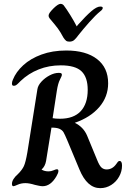

<svg xmlns="http://www.w3.org/2000/svg" viewBox="-20 -966 653 996"><path d="M392 -87 329 -238Q316 -269 309.5 -280Q303 -291 289 -297.5Q275 -304 247 -304L219 -131Q214 -103 196 -87V-86Q211 -77 232 -77Q245 -77 257.5 -82.5Q270 -88 275 -88Q283 -88 283 -79Q283 -69 273 -52Q243 0 201 0Q192 0 179 -3Q166 -6 161 -7Q132 -16 112 -16Q90 -16 72 -8Q54 0 50 0Q42 0 42 -12Q42 -36 74 -64Q95 -85 104 -104.5Q113 -124 122 -176L174 -503Q177 -523 195 -542.5Q213 -562 237.5 -575Q262 -588 285 -588Q295 -588 298 -585.5Q301 -583 301 -578Q301 -572 291 -553Q281 -534 275 -496L253 -353Q268 -350 291 -350Q362 -350 398.5 -389Q435 -428 435 -500Q435 -565 403 -596Q371 -627 295 -627Q234 -627 181 -606Q128 -585 87 -546Q83 -542 75 -534Q67 -526 62 -523.5Q57 -521 52 -521Q46 -521 44 -524Q42 -527 42 -533Q42 -542 47 -553Q63 -593 100.5 -627.5Q138 -662 195 -683Q252 -704 324 -704Q426 -704 483.5 -659.5Q541 -615 541 -534Q541 -464 495 -410.5Q449 -357 368 -329Q413 -307 432 -262L484 -136Q496 -106 507 -96.5Q518 -87 533 -87Q563 -87 583 -115Q587 -121 591 -126Q595 -131 600 -131Q613 -131 613 -107Q613 -77 598 -50Q583 -23 557 -6.5Q531 10 500 10Q432 10 392 -87ZM309 -771Q293 -801 280 -818.5Q267 -836 238 -870Q232 -878 232 -884Q232 -892 238.5 -901Q245 -910 259 -924Q282 -946 294 -946Q303 -946 310 -939Q324 -921 344.5 -888Q365 -855 378 -829L384 -837Q426 -884 454 -908Q482 -932 500 -932Q513 -932 513 -925Q513 -917 501 -908Q476 -888 442.5 -850Q409 -812 387 -784Q374 -766 364.5 -758Q355 -750 340 -750Q329 -750 323 -754.5Q317 -759 309 -771Z"/></svg>

Font: Charm
Style: Bold
Weight: 700
Designer: Katatrad Aksorn Co.,Ltd.
Foundry: Cadson Demak Co.,Ltd.
Version: Version 1.001